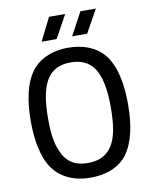

<svg xmlns="http://www.w3.org/2000/svg" viewBox="-96 -963 831 1042"><g transform="rotate(-10 319.0 -441.5)"><path d="M184 -765H267L336 -891H247ZM352 -765H435L505 -891H420ZM318 8C405 8 477 -20 521 -78C570 -145 587 -242 587 -350C587 -460 569 -562 517 -626C473 -681 402 -708 318 -708C242 -708 173 -683 128 -634C72 -569 51 -466 51 -350C51 -251 67 -150 112 -87C156 -25 229 8 318 8ZM318 -73C254 -73 212 -96 184 -145C154 -202 146 -256 146 -350C146 -448 159 -537 207 -586C234 -614 272 -627 318 -627C373 -627 414 -610 442 -574C480 -524 492 -445 492 -350C492 -265 483 -185 450 -137C422 -94 379 -73 318 -73Z"/></g></svg>

Font: Arthouse Owned Medium
Style: Regular
Weight: 500
Designer: Jeremy Tribby
Foundry: Tribby Type
Version: Version 1.000;PS 001.000;hotconv 1.0.88;makeotf.lib2.5.64775